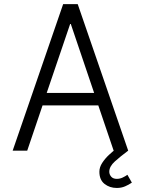

<svg xmlns="http://www.w3.org/2000/svg" viewBox="-20 -743 695 947"><path d="M540.5 0 464.8 -223.1H189.9L114.3 0H42.5L291.5 -722.7H363.3L612.3 0ZM327.6 -629.4 210.4 -284.7H444.3ZM608.4 119.1 630.4 157.7Q615.7 168 597.2 176Q578.6 184.1 556.2 184.1Q521 184.1 495.6 164.1Q470.2 144 470.2 104Q470.2 82 483.9 60.8Q497.6 39.6 516.8 21.5Q536.1 3.4 554.4 -10Q572.8 -23.4 582 -30.3L612.3 0Q574.2 28.3 546.6 53.2Q519 78.1 519 104Q519 117.2 528.3 128.2Q537.6 139.2 556.2 139.2Q571.3 139.2 585.2 132.6Q599.1 126 608.4 119.1Z"/></svg>

Font: Giphurs Light
Style: Regular
Weight: 300
Version: Version 0.920; ttfautohint (v1.8.4.7-5d5b)